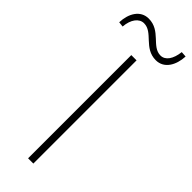

<svg xmlns="http://www.w3.org/2000/svg" viewBox="-348 -935 955 955"><g transform="rotate(45 129.0 -458.0)"><path d="M110 0H147V-726H110ZM214 -794C272 -794 303 -848 306 -912L277 -914C271 -861 248 -827 214 -827C151 -827 129 -916 43 -916C-15 -916 -46 -862 -48 -799L-21 -796C-17 -849 9 -883 43 -883C107 -883 129 -794 214 -794Z"/></g></svg>

Font: Noto Sans Japanese Thin
Style: Regular
Weight: 100
Designer: Ryoko NISHIZUKA (kana & ideographs); Paul D. Hunt (Latin, Greek & Cyrillic); Wenlong ZHANG (bopomofo); Sandoll Communica
Foundry: Adobe Systems Incorporated
Version: Version 1.000;PS 1;hotconv 1.0.78;makeotf.lib2.5.61930